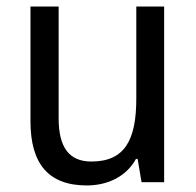

<svg xmlns="http://www.w3.org/2000/svg" viewBox="-20 -556 599 586"><path d="M481 -536H396V-255C396 -129 361 -63 259 -63C191 -63 159 -106 159 -195V-536H73V-186C73 -56 128 10 245 10C307 10 365 -16 395 -71H400L412 0H481Z"/></svg>

Font: Noto Sans Malayalam SemiCondensed
Style: Regular
Weight: 400
Width: 4
Designer: Jelle Bosma - Monotype Design Team
Foundry: Monotype Imaging Inc.
Version: Version 2.104